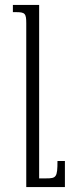

<svg xmlns="http://www.w3.org/2000/svg" viewBox="-20 -512 282 775"><path d="M242 138H212C212 204 207 208 166 208H138V-492H32V-463H44C81 -463 86 -458 86 -418V243H242Z"/></svg>

Font: Noto Serif Armenian Condensed Light
Style: Regular
Weight: 300
Width: 3
Designer: Monotype Design Team
Foundry: Monotype Imaging Inc.
Version: Version 2.008